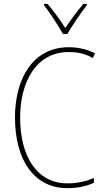

<svg xmlns="http://www.w3.org/2000/svg" viewBox="-20 -970 542 1000"><path d="M308 -793H331C356 -837 400 -901 432 -943V-950H414C379 -908 347 -865 320 -824C294 -865 258 -915 227 -950H209V-943C237 -908 282 -839 308 -793ZM338 -699C377 -699 420 -693 463 -668L475 -692C432 -714 387 -724 338 -724C149 -724 58 -557 58 -359C58 -135 159 10 331 10C387 10 435 -2 469 -18V-43C437 -29 390 -15 331 -15C173 -15 85 -154 85 -358C85 -540 166 -699 338 -699Z"/></svg>

Font: Noto Sans Oriya Cond Thin
Style: Regular
Weight: 100
Width: 3
Designer: Amélie Bonet and Sol Matas
Foundry: Google LLC
Version: Version 2.006